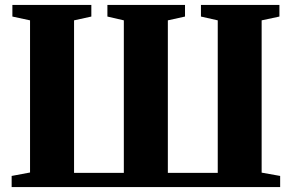

<svg xmlns="http://www.w3.org/2000/svg" viewBox="-20 -763 1190 783"><path d="M27.5 0V-45.5L102.5 -59.5V-680L30.5 -695.5V-743H352.5V-695.5L282 -680V-58H485V-680L418 -695.5V-743H734.5V-695.5L664.5 -680V-58H868V-680L799.5 -695.5V-743H1119.5V-695.5L1047 -680V-59L1122.5 -45.5V0Z"/></svg>

Font: Merriweather 72pt Black
Style: Regular
Weight: 900
Version: Version 2.100